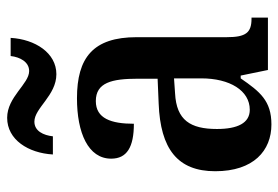

<svg xmlns="http://www.w3.org/2000/svg" viewBox="-144 -644 797 550"><g transform="rotate(-90 255.0 -368.5)"><path d="M318 -606C379 -606 418 -667 422 -737H370C367 -710 353 -684 327 -684C290 -684 253 -747 193 -747C130 -747 92 -686 88 -616H140C143 -643 155 -669 182 -669C221 -669 257 -606 318 -606ZM174 10C242 10 268 -23 306 -78H314L330 0H480V-47H477C437 -47 424 -63 424 -118V-376C424 -501 365 -547 249 -547C150 -547 76 -515 76 -449C76 -404 109 -384 176 -384C176 -449 191 -493 241 -493C294 -493 305 -447 305 -373V-316L234 -313C104 -308 40 -259 40 -151C40 -41 99 10 174 10ZM216 -52C178 -52 161 -87 161 -146C161 -222 186 -262 263 -266L306 -269V-191C306 -109 271 -52 216 -52Z"/></g></svg>

Font: Noto Serif Bengali Condensed SemiBold
Style: Regular
Weight: 600
Width: 3
Designer: Juan Bruce, Universal Thirst, Indian Type Foundry and the Monotype Design Team.
Foundry: Monotype Imaging Inc.
Version: Version 2.003